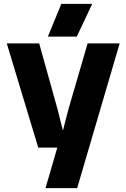

<svg xmlns="http://www.w3.org/2000/svg" viewBox="-20 -785 655 995"><path d="M15.1 -560.1H183.1L278.8 -216.8L305.2 -111.8H307.1L334 -216.8L434.1 -560.1H600.1L379.9 189.9H215.8L276.9 -20H178.2ZM228 -595.2 297.9 -765.1H458L377.9 -595.2Z"/></svg>

Font: TASA Explorer
Style: Regular
Weight: 900
Designer: Weizhong Zhang
Foundry: Local Remote
Version: Version 1.000;Glyphs 3.1.2 (3151)